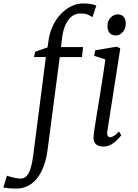

<svg xmlns="http://www.w3.org/2000/svg" viewBox="-124 -835 795 1107"><path d="M157 -609.5Q164 -652 182.2 -689.2Q200.5 -726.5 227.5 -754.8Q254.5 -783 287 -799Q319.5 -815 354 -815Q373.5 -815 393.2 -812.8Q413 -810.5 431.5 -803L409 -736Q399.5 -743 382.2 -750.5Q365 -758 338.5 -757Q310 -757 288.5 -739.5Q267 -722 253.2 -690.8Q239.5 -659.5 234 -618L227.5 -563.5H355L348.5 -506H220.5L150 31Q143.5 80 129 120.2Q114.5 160.5 92.5 189.5Q70.5 218.5 41.2 234.8Q12 251 -24 252Q-48 252.5 -71 250.5Q-94 248.5 -104.5 245.5L-84 178Q-81 179.5 -67.2 183.5Q-53.5 187.5 -36 191Q-18.5 194.5 -5.5 194.5Q17 194.5 31 178Q45 161.5 53.5 132.2Q62 103 67 65L140.5 -506H72L79 -537L150 -561.5ZM471 10Q454 10 440.8 4.2Q427.5 -1.5 420.8 -14.5Q414 -27.5 415.5 -49Q417 -68 422.8 -104.8Q428.5 -141.5 436.2 -189.5Q444 -237.5 452.8 -290.5Q461.5 -343.5 469.5 -395.8Q477.5 -448 483.5 -492.5L419 -513L425 -545L549 -566L569.5 -556L495 -79Q492 -61 497.2 -52.5Q502.5 -44 509.5 -44Q520.5 -44 532.8 -51.2Q545 -58.5 562 -77L575 -55.5Q570.5 -48.5 556.2 -32.8Q542 -17 520.2 -3.5Q498.5 10 471 10ZM544.5 -630.5Q522 -630.5 508.8 -644.2Q495.5 -658 495.5 -685.5Q495.5 -715 513.8 -733.5Q532 -752 555.5 -752Q575.5 -752 588.2 -738.8Q601 -725.5 601 -700.5Q601 -668.5 583.2 -649.5Q565.5 -630.5 544.5 -630.5Z"/></svg>

Font: Merriweather 7pt Light
Style: Italic
Weight: 300
Italic angle: -7.8°
Designer: Eben Sorkin
Foundry: Eben Sorkin
Version: Version 2.200;gftools[0.9.31]